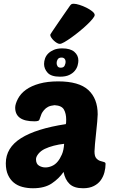

<svg xmlns="http://www.w3.org/2000/svg" viewBox="-20 -994 603 1024"><path d="M312 -736Q355 -736 376.5 -717.5Q398 -699 398 -671Q398 -660 394 -645Q390 -630 379 -616.5Q368 -603 349 -594Q330 -585 300 -585Q253 -585 234 -606Q215 -627 215 -653Q215 -668 220.5 -683Q226 -698 238 -709.5Q250 -721 268 -728.5Q286 -736 312 -736ZM308 -687Q294 -687 288 -678Q282 -669 282 -658Q282 -648 287 -640.5Q292 -633 304 -633Q320 -633 325 -644.5Q330 -656 330 -664Q330 -674 324.5 -680.5Q319 -687 308 -687ZM299 -760Q292 -760 283.5 -765Q275 -770 267 -777.5Q259 -785 253.5 -793.5Q248 -802 248 -808Q248 -810 258 -825Q268 -840 283 -862Q298 -884 316 -910Q334 -936 350 -959Q356 -968 360 -971Q364 -974 373 -974Q385 -974 404 -968Q423 -962 441 -953Q459 -944 472 -933.5Q485 -923 485 -914Q485 -907 473.5 -893Q462 -879 444 -862Q426 -845 404 -827Q382 -809 361 -794Q340 -779 323.5 -769.5Q307 -760 299 -760ZM322 -227Q294 -224 267 -217Q240 -210 219 -200Q198 -190 185 -174Q172 -158 172 -145Q172 -120 188 -110.5Q204 -101 222 -101Q239 -101 256.5 -108.5Q274 -116 287 -131.5Q300 -147 310 -170Q320 -193 322 -227ZM11 -123Q11 -206 92 -257Q173 -308 331 -332Q332 -334 332.5 -339.5Q333 -345 333 -356Q333 -388 321 -409.5Q309 -431 271 -433Q250 -431 237 -424.5Q224 -418 214.5 -406.5Q205 -395 201.5 -387Q198 -379 192 -361Q190 -352 183.5 -349.5Q177 -347 163 -347Q61 -347 61 -420Q61 -439 75.5 -467Q90 -495 118.5 -515.5Q147 -536 190 -548Q233 -560 290 -560Q401 -560 451 -514Q501 -468 501 -384Q501 -373 498.5 -344.5Q496 -316 492.5 -284.5Q489 -253 486.5 -225Q484 -197 484 -186Q484 -161 493 -150.5Q502 -140 513.5 -136Q525 -132 534 -130Q543 -128 543 -120Q543 -98 537 -75Q531 -52 517.5 -33Q504 -14 480.5 -2Q457 10 423 10Q375 10 351 -13Q327 -36 319 -77Q295 -42 256.5 -16Q218 10 156 10Q126 10 99.5 3Q73 -4 53.5 -20Q34 -36 22.5 -61.5Q11 -87 11 -123Z"/></svg>

Font: Poetsen One
Style: Regular
Weight: 400
Designer: Pablo Impallari, Rodrigo Fuenzalida
Foundry: Pablo Impallari, Rodrigo Fuenzalida
Version: Version 1.001; ttfautohint (v0.93) -l 8 -r 50 -G 200 -x 14 -